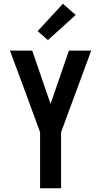

<svg xmlns="http://www.w3.org/2000/svg" viewBox="-20 -1005 540 1025"><path d="M194 0V-299Q154 -408 114 -517Q74 -626 33 -735H152L250 -450L348 -735H467L306 -299V0ZM236 -791 181 -839 316 -985 384 -925Z"/></svg>

Font: Iosevka SS04
Style: Bold
Weight: 700
Monospace: yes
Designer: Belleve Invis
Foundry: Belleve Invis
Version: Version 19.0.0; ttfautohint (v1.8.4)